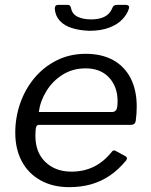

<svg xmlns="http://www.w3.org/2000/svg" viewBox="-20 -762 621 792"><path d="M265 10Q198 10 147.5 -18Q97 -46 70 -96.5Q43 -147 43 -215Q43 -277 63 -335Q83 -393 121 -439Q159 -485 213 -512.5Q267 -540 334 -540Q399 -540 446 -514.5Q493 -489 518.5 -440Q544 -391 544 -322Q544 -308 543 -293.5Q542 -279 540 -264Q539 -256 534 -251.5Q529 -247 519 -247H140Q132 -247 129 -237.5Q126 -228 126 -202Q126 -133 167.5 -93.5Q209 -54 274 -54Q327 -54 368.5 -75Q410 -96 443 -138Q447 -142 451 -141.5Q455 -141 458 -139L497 -118Q508 -112 501 -101Q468 -61 432 -37Q396 -13 355 -1.5Q314 10 265 10ZM443 -300Q453 -300 459 -308Q465 -316 465 -345Q465 -404 430 -442Q395 -480 333 -480Q280 -480 238.5 -454Q197 -428 171.5 -386.5Q146 -345 140 -300ZM350 -635Q310 -636 277.5 -646Q245 -656 226.5 -676.5Q208 -697 206 -726Q206 -734 209.5 -738Q213 -742 221 -742H257Q265 -742 268 -739Q271 -736 273 -729Q277 -705 299 -693.5Q321 -682 357 -682Q389 -682 411 -693Q433 -704 443 -728Q445 -735 450 -738.5Q455 -742 463 -742H499Q506 -742 510 -738.5Q514 -735 512 -728Q506 -705 485.5 -683Q465 -661 430.5 -648Q396 -635 350 -635Z"/></svg>

Font: Libre Franklin
Style: Italic
Weight: 400
Italic angle: -8°
Designer: Pablo Impallari, Rodrigo Fuenzalida, Nhung Nguyen
Foundry: Impallari Type
Version: Version 3.000